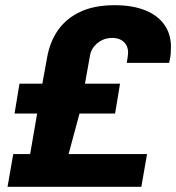

<svg xmlns="http://www.w3.org/2000/svg" viewBox="-20 -719 678 739"><path d="M9 0 31 -126H96L123 -282H36L55 -397H143L161 -496Q172 -559 204 -604Q236 -649 290 -674Q344 -699 421 -699Q490 -699 538.5 -679.5Q587 -660 612.5 -624Q638 -588 638 -539Q638 -524 637 -511.5Q636 -499 631 -477H468Q470 -490 471 -497Q472 -504 472.5 -508.5Q473 -513 473 -516Q473 -534 465.5 -546.5Q458 -559 444.5 -566Q431 -573 412 -573Q390 -573 372 -564Q354 -555 341.5 -539.5Q329 -524 326 -503L307 -397H442L423 -282H286L244 -126H546L524 0Z"/></svg>

Font: Archivo SemiBold ExtraBold
Style: Italic
Weight: 800
Italic angle: -10°
Version: Version 2.001